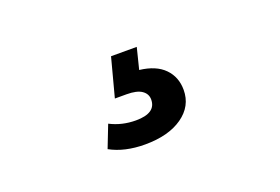

<svg xmlns="http://www.w3.org/2000/svg" viewBox="-48 -128 695 477"><g transform="rotate(-20 300.0 110.5)"><path d="M179 207 202 148Q233 164 270 164Q323 164 323 128Q323 113 310 104Q297 95 270 95H239L266 -7H334L320 49Q363 54 385 76.5Q407 99 407 133Q407 176 370 202Q333 228 271 228Q217 228 179 207Z"/></g></svg>

Font: mBank SemiBold
Style: Regular
Weight: 600
Designer: Julieta Ulanovsky
Foundry: Julieta Ulanovsky
Version: Version 7.200